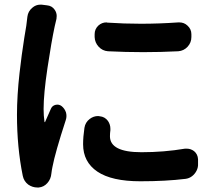

<svg xmlns="http://www.w3.org/2000/svg" viewBox="-20 -791 948 845"><path d="M455.1 -565.4Q430.7 -567.4 414.1 -585.4Q397.5 -603.5 396.5 -627.9V-640.6Q396.5 -663.1 413.1 -678.7Q428.7 -692.4 448.2 -692.4Q451.2 -692.4 453.1 -691.4Q525.4 -686.5 600.6 -686.5Q680.7 -686.5 764.6 -692.4Q767.6 -692.4 769.5 -692.4Q790 -692.4 804.7 -678.7Q822.3 -663.1 822.3 -640.6V-627.9Q822.3 -603.5 805.7 -585.4Q789.1 -567.4 764.6 -565.4Q687.5 -561.5 610.4 -561.5Q533.2 -561.5 455.1 -565.4ZM351.6 -228.5Q355.5 -252.9 375 -267.6Q391.6 -280.3 412.1 -280.3Q416 -280.3 418.9 -279.3Q441.4 -277.3 455.1 -258.8Q465.8 -243.2 465.8 -224.6Q465.8 -221.7 465.8 -217.8Q463.9 -204.1 463.9 -191.4Q463.9 -121.1 602.5 -121.1Q702.1 -121.1 793.9 -136.7Q798.8 -136.7 802.7 -136.7Q819.3 -136.7 834 -126Q850.6 -112.3 851.6 -89.8V-70.3Q852.5 -54.7 845.2 -40Q837.9 -25.4 825.2 -15.6Q812.5 -5.9 796.9 -3.9Q710 6.8 597.7 6.8Q471.7 6.8 408.7 -35.6Q345.7 -78.1 345.7 -156.2Q345.7 -188.5 351.6 -228.5ZM100.6 -717.8Q103.5 -741.2 122.1 -756.8Q137.7 -770.5 157.2 -770.5Q160.2 -770.5 163.1 -770.5L186.5 -767.6Q209 -765.6 220.7 -748Q229.5 -735.4 229.5 -720.7Q229.5 -713.9 228.5 -708Q223.6 -689.5 220.7 -674.8Q206.1 -606.4 189 -492.2Q171.9 -377.9 171.9 -311.5Q171.9 -281.2 175.8 -254.9Q175.8 -253.9 177.2 -253.4Q178.7 -252.9 178.7 -254.9Q187.5 -275.4 204.1 -312.5Q210 -326.2 224.6 -329.6Q239.3 -333 251 -324.2Q264.6 -313.5 270.5 -295.9Q272.5 -288.1 272.5 -280.3Q272.5 -271.5 269.5 -262.7Q222.7 -119.1 210.9 -56.6Q208 -43 206.1 -27.3Q204.1 -2.9 188.5 14.6Q172.9 32.2 150.4 34.2Q147.5 34.2 144.5 34.2Q123 34.2 104.5 21.5Q85 6.8 80.1 -17.6Q54.7 -142.6 54.7 -286.1Q54.7 -328.1 57.6 -374.5Q60.5 -420.9 65.9 -468.8Q71.3 -516.6 75.7 -548.3Q80.1 -580.1 86.9 -624.5Q93.8 -668.9 95.7 -677.7Q99.6 -710 100.6 -717.8Z"/></svg>

Font: Gen Jyuu Gothic P Bold
Style: Bold
Weight: 700
Designer: [Source Han Sans]
Ryoko NISHIZUKA  (kana & ideographs); Paul D. Hunt (Latin, Greek & Cyrillic); Wenlong ZHANG  (bopomofo
Version: Version 1.002.20150607